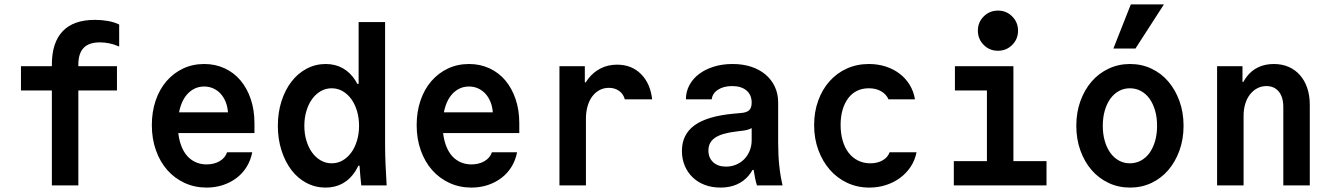

<svg xmlns="http://www.w3.org/2000/svg" viewBox="-20 -840 6040 870"><path d="M215 0H335V-430H510V-540H335V-547Q335 -598 359 -623Q383 -648 433 -648Q454 -648 476 -643.5Q498 -639 520 -629V-729Q497 -740 469 -745Q441 -750 410 -750Q313 -750 264 -698.5Q215 -647 215 -547V-540H75V-430H215Z M728 -237H1133V-282Q1133 -341.6 1116.3 -390.9Q1099.6 -440.1 1069.8 -475.6Q1040 -511 997.8 -530.5Q955.6 -550 905.4 -550Q853 -550 809.7 -529.5Q766.4 -509 734.7 -472.5Q703 -436 685.5 -384.8Q668 -333.5 668 -273.3Q668 -211 686.6 -158.8Q705.2 -106.6 738.1 -69.3Q771 -32 816.7 -11Q862.4 10 916 10Q955.6 10 990.3 -1.5Q1025 -13 1052.5 -34Q1080 -55 1098 -84.5Q1116 -114 1123 -150H1009Q1000 -124 974.8 -109.5Q949.6 -95 916 -95Q886.2 -95 861.6 -107.5Q837 -120 820.5 -143Q804 -166 795 -199Q786 -232 786 -272.7Q786 -312.6 794.5 -345.3Q803 -378 818.5 -400.5Q834 -423 856 -435.5Q878 -448 905 -448Q927.5 -448 946.2 -439.5Q965 -431 979 -416Q993 -401 1002 -379.5Q1011 -358 1013 -331H728Z M1455 10Q1499 10 1533 -9Q1567 -28 1590 -64Q1613 -100 1625.5 -152Q1638 -204 1638 -270Q1638 -336 1625.5 -388Q1613 -440 1590 -476Q1567 -512 1533 -531Q1499 -550 1456 -550Q1410 -550 1370 -529Q1330 -508 1301 -470.5Q1272 -433 1255.5 -381.5Q1239 -330 1239 -270Q1239 -210 1255.5 -158.5Q1272 -107 1300.5 -69.5Q1329 -32 1369 -11Q1409 10 1455 10ZM1483 -100Q1456 -100 1433.5 -113Q1411 -126 1394.5 -148.5Q1378 -171 1368.5 -202.5Q1359 -234 1359 -270Q1359 -306 1368.5 -337.5Q1378 -369 1394.5 -391.5Q1411 -414 1433.5 -427Q1456 -440 1483 -440Q1510 -440 1532.5 -427Q1555 -414 1571.5 -391.5Q1588 -369 1597.5 -337.5Q1607 -306 1607 -270Q1607 -234 1597.5 -202.5Q1588 -171 1571.5 -148.5Q1555 -126 1532.5 -113Q1510 -100 1483 -100ZM1617 0H1732Q1729 -48 1727 -95Q1725 -142 1725 -180V-740H1605V-460H1597L1624 -250L1607 -170Q1607 -122 1609.5 -83.5Q1612 -45 1617 0ZM1595 -89H1605H1609H1619L1607 -101Z M1928 -237H2333V-282Q2333 -341.6 2316.3 -390.9Q2299.6 -440.1 2269.8 -475.6Q2240 -511 2197.8 -530.5Q2155.6 -550 2105.4 -550Q2053 -550 2009.7 -529.5Q1966.4 -509 1934.7 -472.5Q1903 -436 1885.5 -384.8Q1868 -333.5 1868 -273.3Q1868 -211 1886.6 -158.8Q1905.2 -106.6 1938.1 -69.3Q1971 -32 2016.7 -11Q2062.4 10 2116 10Q2155.6 10 2190.3 -1.5Q2225 -13 2252.5 -34Q2280 -55 2298 -84.5Q2316 -114 2323 -150H2209Q2200 -124 2174.8 -109.5Q2149.6 -95 2116 -95Q2086.2 -95 2061.6 -107.5Q2037 -120 2020.5 -143Q2004 -166 1995 -199Q1986 -232 1986 -272.7Q1986 -312.6 1994.5 -345.3Q2003 -378 2018.5 -400.5Q2034 -423 2056 -435.5Q2078 -448 2105 -448Q2127.5 -448 2146.2 -439.5Q2165 -431 2179 -416Q2193 -401 2202 -379.5Q2211 -358 2213 -331H1928Z M2635 0V-302Q2635 -333 2642.5 -359Q2650 -385 2664 -403.5Q2678 -422 2697 -432Q2716 -442 2739 -442Q2766 -442 2785.5 -428Q2805 -414 2811 -390H2935Q2927 -462 2884.5 -504.5Q2842 -547 2776 -547Q2735 -547 2701.5 -530Q2668 -513 2644.5 -482Q2621 -451 2608 -407.5Q2595 -364 2595 -311L2638 -467H2630V-540H2515V0Z M3386 -375Q3386 -352 3375 -341Q3364 -330 3338 -328L3305 -325Q3185 -314 3127.5 -272.5Q3070 -231 3070 -156Q3070 -119 3083 -88.5Q3096 -58 3119 -36Q3142 -14 3174 -2Q3206 10 3245 10Q3286 10 3318 -4Q3350 -18 3372 -44Q3394 -70 3406 -107.5Q3418 -145 3418 -193L3365 -70H3395Q3398 -50 3401.5 -32.5Q3405 -15 3410 0H3526Q3516 -42 3511 -90Q3506 -138 3506 -193V-376Q3506 -415 3491 -447Q3476 -479 3449 -502Q3422 -525 3384 -537.5Q3346 -550 3299 -550Q3253 -550 3214.5 -538Q3176 -526 3148 -505Q3120 -484 3104 -454.5Q3088 -425 3088 -390H3205Q3208 -417 3233.5 -433.5Q3259 -450 3297 -450Q3339 -450 3362.5 -430Q3386 -410 3386 -375ZM3386 -292V-204Q3386 -179 3377 -157Q3368 -135 3352.5 -119Q3337 -103 3315.5 -94Q3294 -85 3270 -85Q3233 -85 3211.5 -105Q3190 -125 3190 -158Q3190 -195 3219.5 -215.5Q3249 -236 3315 -244L3347 -248Q3389 -253 3408 -278.5Q3427 -304 3427 -352Z M4011 -150Q4003 -127 3979.5 -113.5Q3956 -100 3924 -100Q3893 -100 3868 -112.5Q3843 -125 3825.5 -147.5Q3808 -170 3798.5 -202.5Q3789 -235 3789 -274Q3789 -312 3798 -342.5Q3807 -373 3823.5 -395Q3840 -417 3863.5 -428.5Q3887 -440 3917 -440Q3949 -440 3972.5 -426.5Q3996 -413 4006 -390H4126Q4120 -426 4102 -455.5Q4084 -485 4056.5 -506Q4029 -527 3993.5 -538.5Q3958 -550 3917 -550Q3863 -550 3817.5 -529.5Q3772 -509 3739 -472Q3706 -435 3687.5 -384Q3669 -333 3669 -273Q3669 -212 3688 -160.5Q3707 -109 3740 -71Q3773 -33 3819 -11.5Q3865 10 3919 10Q3959 10 3994.5 -1.5Q4030 -13 4058.5 -34Q4087 -55 4106.5 -84.5Q4126 -114 4133 -150Z M4302 0H4722V-110H4572V-540H4307V-430H4452V-110H4302ZM4411 -701.1Q4411 -663 4437.4 -636.5Q4463.8 -610 4501.9 -610Q4540 -610 4566.5 -636.4Q4593 -662.8 4593 -700.9Q4593 -739 4566.6 -765.5Q4540.2 -792 4502.1 -792Q4464 -792 4437.5 -765.6Q4411 -739.2 4411 -701.1Z M5100.4 10Q5153 10 5197.5 -11Q5242 -32 5274 -69.5Q5306 -107 5324.5 -158.2Q5343 -209.4 5343 -270Q5343 -330.6 5324.5 -381.8Q5306 -433 5274 -470.5Q5242 -508 5197.4 -529Q5152.9 -550 5100.4 -550Q5048 -550 5003.2 -528.8Q4958.3 -507.6 4926.2 -470.3Q4894 -433 4875.5 -381.8Q4857 -330.6 4857 -270Q4857 -209.4 4875.5 -158.2Q4894 -107 4926.1 -69.7Q4958.2 -32.4 5003 -11.2Q5047.7 10 5100.4 10ZM5099.6 -100Q5072.9 -100 5050.2 -112.4Q5027.5 -124.8 5011.2 -147.4Q4995 -170 4986 -201.2Q4977 -232.4 4977 -270Q4977 -307.6 4986 -338.8Q4995 -370 5011.2 -392.6Q5027.5 -415.2 5050.2 -427.6Q5072.9 -440 5099.6 -440Q5127 -440 5150 -427.5Q5173 -415 5189.1 -392.5Q5205.1 -369.9 5214.1 -338.7Q5223 -307.6 5223 -270Q5223 -232.4 5214.1 -201.3Q5205.1 -170.1 5189.1 -147.5Q5173 -125 5150 -112.5Q5127 -100 5099.6 -100ZM5254 -820H5104L5025 -620H5125Z M5495 0H5615V-315Q5615 -345 5622.5 -369.5Q5630 -394 5644 -412Q5658 -430 5677 -440Q5696 -450 5718 -450Q5754 -450 5774.5 -425Q5795 -400 5795 -355V0H5915V-365Q5915 -407 5903.5 -441Q5892 -475 5870.5 -499.5Q5849 -524 5819 -537Q5789 -550 5752 -550Q5713 -550 5682 -535.5Q5651 -521 5629.5 -493Q5608 -465 5596.5 -425Q5585 -385 5585 -335L5618 -469H5610V-540H5495Z"/></svg>

Font: CommitMonoV143 ExtLt
Style: Regular
Weight: 200
Monospace: yes
Designer: Eigil Nikolajsen
Foundry: Eigil Nikolajsen
Version: Version 1.143